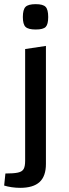

<svg xmlns="http://www.w3.org/2000/svg" viewBox="-31 -729 331 924"><path d="M66 175Q46 175 25.5 172Q5 169 -11 164L-5 106Q35 106 55.5 101.5Q76 97 83 84Q90 71 90 45V-493L190 -508V60Q190 119 159.5 147Q129 175 66 175ZM141 -587Q105 -587 92 -599.5Q79 -612 79 -647Q79 -683 92 -696Q105 -709 141 -709Q176 -709 188.5 -696Q201 -683 201 -647Q201 -612 189 -599.5Q177 -587 141 -587Z"/></svg>

Font: Changa ExtraLight
Style: Regular
Weight: 400
Version: Version 3.002; ttfautohint (v1.8.2)